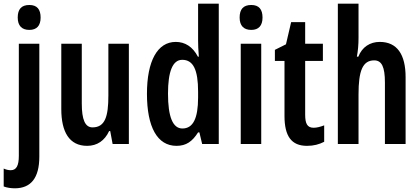

<svg xmlns="http://www.w3.org/2000/svg" viewBox="-42 -780 2275 1040"><path d="M54 -685C54 -641 76 -618 117 -618C157 -618 178 -641 178 -685C178 -729 159 -753 117 -753C74 -753 54 -730 54 -685ZM40 240C124 239 171 186 171 68V-543H60V64C60 117 47 142 16 142C4 142 -9 139 -22 133V230C-4 237 18 240 40 240Z M656 -543H545V-262C545 -149 527 -90 459 -90C419 -90 401 -132 401 -219V-543H290V-189C290 -66 333 10 430 10C484 10 525 -18 549 -70H555L568 0H656Z M914 10C967 10 1000 -14 1031 -63H1038L1053 0H1143V-760H1031V-559C1031 -538 1032 -511 1035 -473H1030C1002 -527 960 -553 910 -553C811 -553 754 -450 754 -272C754 -92 810 10 914 10ZM946 -84C894 -84 868 -147 868 -273C868 -392 893 -456 945 -456C1005 -456 1031 -402 1031 -283V-252C1031 -137 1003 -84 946 -84Z M1319 -753C1276 -753 1256 -730 1256 -685C1256 -641 1278 -618 1319 -618C1359 -618 1380 -641 1380 -685C1380 -729 1361 -753 1319 -753ZM1373 -543H1262V0H1373Z M1657 -88C1622 -88 1611 -111 1611 -159V-450H1707V-543H1611V-660H1535L1507 -540L1447 -510V-450H1499V-152C1499 -43 1536 10 1621 10C1657 10 1687 2 1714 -12V-101C1693 -93 1674 -88 1657 -88Z M1900 -574V-760H1788V0H1900V-269C1900 -396 1922 -453 1985 -453C2026 -453 2043 -417 2043 -333V0H2155V-362C2155 -485 2109 -553 2015 -553C1962 -553 1919 -525 1899 -473H1891C1897 -504 1900 -538 1900 -574Z"/></svg>

Font: Noto Sans Myanmar UI ExtraCondensed SemiBold
Style: Regular
Weight: 600
Width: 2
Designer: Monotype Design Team
Foundry: Monotype Imaging Inc.
Version: Version 2.103